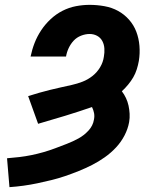

<svg xmlns="http://www.w3.org/2000/svg" viewBox="-20 -763 640 791"><path d="M19 8 9 -111Q35 -113 60 -116Q85 -119 109.5 -124Q134 -129 158.5 -136Q183 -143 207 -152Q231 -161 255.5 -170.5Q280 -180 303 -192.5Q326 -205 344.5 -225Q363 -245 367 -270Q370 -284 367.5 -297Q365 -310 359 -322Q304 -303 248.5 -286Q193 -269 137 -253L96 -367Q118 -374 140.5 -380.5Q163 -387 185.5 -392.5Q208 -398 230.5 -403Q253 -408 275.5 -413Q298 -418 320 -426.5Q342 -435 361 -450Q380 -465 392.5 -486Q405 -507 408 -530Q411 -546 410 -563Q409 -580 401.5 -594Q394 -608 380 -615.5Q366 -623 349 -623Q332 -623 314 -616Q296 -609 283.5 -595.5Q271 -582 263 -565Q255 -548 252 -530H106Q112 -559 122.5 -586Q133 -613 149.5 -638Q166 -663 188.5 -684Q211 -705 237.5 -718.5Q264 -732 292.5 -737.5Q321 -743 349 -743Q380 -743 410.5 -737.5Q441 -732 466.5 -718Q492 -704 511.5 -682Q531 -660 541.5 -632.5Q552 -605 554.5 -574Q557 -543 552 -512Q549 -495 543.5 -477.5Q538 -460 529 -444.5Q520 -429 508 -414.5Q496 -400 482 -387Q492 -374 499 -359Q506 -344 509.5 -328Q513 -312 514 -294.5Q515 -277 512 -260Q507 -232 493 -205Q479 -178 458 -155.5Q437 -133 411.5 -115Q386 -97 359.5 -83.5Q333 -70 304.5 -58.5Q276 -47 248 -37.5Q220 -28 191.5 -21Q163 -14 134.5 -8Q106 -2 77 2Q48 6 19 8Z"/></svg>

Font: Iosevka Curly Heavy Extended
Style: Italic
Weight: 900
Width: 7
Italic angle: -9°
Monospace: yes
Designer: Belleve Invis
Foundry: Belleve Invis
Version: Version 11.1.0; ttfautohint (v1.8.3)